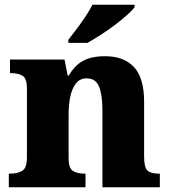

<svg xmlns="http://www.w3.org/2000/svg" viewBox="-20 -786 716 806"><path d="M17 0V-57H20Q54 -57 73.5 -69Q93 -81 93 -125V-415Q93 -456 75.5 -467.5Q58 -479 25 -479H22V-536H251L264 -469H269Q293 -511 328.5 -530.5Q364 -550 421 -550Q500 -550 542.5 -504.5Q585 -459 585 -358V-128Q585 -82 599.5 -69.5Q614 -57 647 -57H651V0H410V-322Q410 -387 396 -422Q382 -457 344 -457Q315 -457 298.5 -435.5Q282 -414 275 -379.5Q268 -345 268 -305V-122Q268 -81 285.5 -69Q303 -57 336 -57H339V0ZM267 -619Q282 -638 301.5 -664Q321 -690 339 -717Q357 -744 368 -766H545V-756Q536 -743 513.5 -723Q491 -703 462 -681Q433 -659 402.5 -639.5Q372 -620 347 -606H267Z"/></svg>

Font: Noto Serif Tamil ExtraBold
Style: Italic
Weight: 800
Italic angle: -12°
Designer: Indian Type Foundry, Tom Grace, and the Monotype Design Team
Foundry: Monotype Imaging Inc.
Version: Version 2.003; ttfautohint (v1.8.4.7-5d5b)